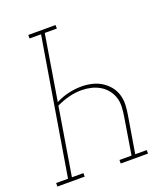

<svg xmlns="http://www.w3.org/2000/svg" viewBox="-172 -830 807 926"><g transform="rotate(-20 231.5 -367.5)"><path d="M-37 0V-18H24L140 -717H81V-735H221V-717H159L104 -382Q135 -398 168.5 -406Q202 -414 236 -414Q263 -414 289 -408Q315 -402 336.5 -389Q358 -376 374.5 -356.5Q391 -337 399 -312Q407 -287 406 -259.5Q405 -232 400 -205L369 -18H428V0H288V-18H350L381 -208Q385 -233 386 -257.5Q387 -282 379.5 -304.5Q372 -327 357 -345Q342 -363 322 -374.5Q302 -386 278.5 -391.5Q255 -397 230 -397Q197 -397 164.5 -388.5Q132 -380 101 -365L44 -18H103V0Z"/></g></svg>

Font: Iosevka Slab Thin
Style: Italic
Weight: 100
Italic angle: -9°
Monospace: yes
Designer: Belleve Invis
Foundry: Belleve Invis
Version: Version 11.1.1; ttfautohint (v1.8.3)